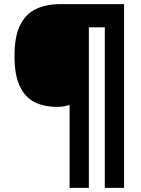

<svg xmlns="http://www.w3.org/2000/svg" viewBox="-20 -780 683 927"><path d="M579 127H486V-648H409V127H316V-273Q301 -269 288.5 -266.5Q276 -264 255 -264Q193 -264 147 -287Q101 -310 75.5 -364Q50 -418 50 -509Q50 -605 77.5 -659.5Q105 -714 155 -737Q205 -760 270 -760H579Z"/></svg>

Font: Noto Sans Georgian Black
Style: Regular
Weight: 900
Designer: Monotype Design Team, Akaki Razmadze
Foundry: Google LLC
Version: Version 2.005; ttfautohint (v1.8.4.7-5d5b)